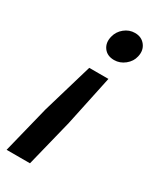

<svg xmlns="http://www.w3.org/2000/svg" viewBox="-208 -565 653 795"><g transform="rotate(30 118.5 -167.5)"><path d="M190 -510Q221.7 -510 239.2 -487.1Q256.7 -464.2 249.2 -432.5Q243.3 -405.8 220.4 -387.5Q197.5 -369.2 170 -369.2Q136.7 -369.2 120 -392.1Q103.3 -415 111.7 -447.5Q118.3 -474.2 140.4 -492.1Q162.5 -510 190 -510ZM189.2 -290 138.3 -50 82.5 175H-29.2L26.7 -50L97.5 -290Z"/></g></svg>

Font: Funnel Sans Medium
Style: Italic
Weight: 500
Italic angle: -14.036°
Version: Version 1.000; Beta; Release 5; Build 24; ttfautohint (v1.8.